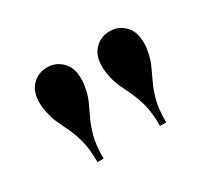

<svg xmlns="http://www.w3.org/2000/svg" viewBox="-71 -874 567 518"><g transform="rotate(-30 212.0 -615.0)"><path d="M374 -671Q370 -642.5 361.2 -623Q352.5 -603.5 343 -584Q333.5 -564.5 326.5 -538.2Q319.5 -512 319.5 -470.5H300.5Q300.5 -512 293.5 -538.2Q286.5 -564.5 277 -584Q267.5 -603.5 258.8 -623Q250 -642.5 246 -671Q245.5 -676 245.2 -680.2Q245 -684.5 245 -689Q245 -722 263.8 -741Q282.5 -760 310 -760Q337.5 -760 356.2 -741Q375 -722 375 -689Q375 -684.5 375 -680.2Q375 -676 374 -671ZM179 -671Q175 -642.5 166.2 -623Q157.5 -603.5 148 -584Q138.5 -564.5 131.5 -538.2Q124.5 -512 124.5 -470.5H105.5Q105.5 -512 98.5 -538.2Q91.5 -564.5 82 -584Q72.5 -603.5 63.8 -623Q55 -642.5 51 -671Q50.5 -676 50.2 -680.2Q50 -684.5 50 -689Q50 -722 68.8 -741Q87.5 -760 115 -760Q142.5 -760 161.2 -741Q180 -722 180 -689Q180 -684.5 180 -680.2Q180 -676 179 -671Z"/></g></svg>

Font: Bodoni* 11pt Medium
Style: Regular
Weight: 500
Version: Version 2.3